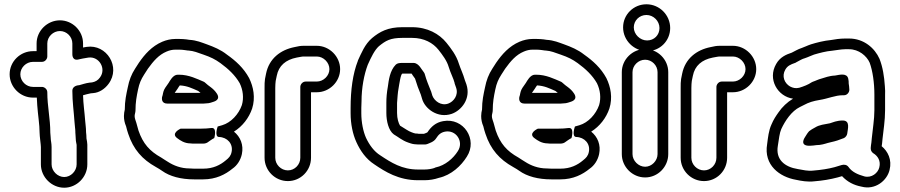

<svg xmlns="http://www.w3.org/2000/svg" viewBox="-20 -787 4204 897"><path d="M334 -137C334 -128 337 -117 338 -110V-19C338 12 311 40 280 40C249 40 221 12 221 -19V-100C221 -118 217 -131 217 -140V-141C217 -150 215 -160 215 -167C215 -234 201 -290 201 -356C201 -371 187 -381 176 -381H134C102 -381 75 -408 75 -440C75 -471 102 -498 134 -498H176C191 -498 201 -512 201 -523V-584C201 -615 228 -642 260 -642C292 -642 318 -615 318 -584V-534C318 -532 317 -500 350 -510C361 -513 371 -514 381 -516L393 -518C443 -525 478 -466 447 -425C437 -411 425 -405 410 -402L399 -401C381 -399 362 -392 350 -389C332 -388 318 -379 318 -363C318 -310 325 -265 328 -218C329 -199 332 -184 332 -172V-168C332 -159 334 -150 334 -137ZM171 -100V-19C171 40 221 90 280 90C339 90 388 40 388 -19V-111C388 -121 386 -128 384 -140C384 -151 383 -161 382 -170V-172C382 -190 379 -207 378 -222C375 -264 369 -301 368 -342C380 -345 392 -349 404 -351L415 -352C444 -354 470 -372 487 -395C546 -474 478 -582 385 -568L373 -566C372 -566 371 -565 368 -565V-584C368 -643 319 -692 260 -692C201 -692 151 -643 151 -584V-548H134C75 -548 25 -500 25 -440C25 -381 74 -331 134 -331H152C153 -318 153 -305 154 -295C157 -251 165 -205 165 -167C165 -150 171 -112 171 -100Z M816 -438H810C788 -438 773 -408 768 -400L752 -377C744 -365 742 -354 740 -343L737 -333C736 -326 734 -303 762 -303H920C928 -303 936 -303 943 -304C960 -304 971 -310 979 -312C981 -313 1012 -321 993 -350C976 -376 955 -384 938 -401C936 -403 933 -405 930 -406C901 -418 863 -438 816 -438ZM906 -362C909 -360 914 -355 917 -353H796L810 -373C813 -378 816 -383 820 -388C855 -386 876 -375 906 -362ZM967 -189C952 -187 937 -186 920 -186H824C824 -186 774 -164 810 -140C821 -132 841 -117 870 -117C878 -116 882 -116 887 -116H928C939 -116 947 -119 953 -124C958 -128 965 -132 972 -137L981 -142C981 -142 996 -193 967 -189ZM866 0C825 0 791 -14 766 -30C760 -34 755 -37 750 -40L733 -51C679 -81 648 -116 627 -177C624 -190 620 -200 617 -213C614 -224 609 -233 609 -245C609 -253 613 -262 613 -271C613 -309 618 -336 625 -369C631 -398 639 -416 653 -438L671 -466C697 -502 722 -531 758 -546C772 -552 785 -555 799 -555H819C827 -555 835 -554 843 -553L857 -551H860C886 -549 904 -541 930 -532C965 -520 985 -510 1010 -492C1047 -465 1079 -435 1100 -398C1115 -367 1120 -330 1110 -296C1095 -253 1059 -214 1018 -202C1012 -200 1004 -198 997 -196C997 -196 980 -148 1003 -147C1042 -146 1070 -115 1062 -77C1058 -58 1049 -49 1035 -38C1009 -16 976 1 929 1H887C883 1 874 0 866 0ZM1073 -172C1113 -197 1143 -236 1158 -280C1174 -331 1164 -381 1144 -422C1118 -470 1081 -503 1040 -532C1011 -555 979 -568 946 -580C923 -588 899 -599 864 -601L851 -603C841 -604 830 -605 819 -605H799C778 -605 757 -600 738 -592C689 -571 656 -533 629 -494L611 -466C594 -440 583 -411 577 -379C570 -347 563 -316 563 -275C561 -268 559 -255 559 -245C559 -229 562 -213 569 -197C572 -185 575 -173 579 -162C603 -89 645 -42 708 -7L725 3C729 6 733 8 737 11C773 37 825 51 887 51H929C989 51 1033 28 1066 1C1088 -14 1104 -39 1110 -67C1119 -110 1103 -148 1073 -172Z M1383 -50C1383 -18 1357 9 1325 9C1293 9 1266 -18 1266 -50V-376C1266 -389 1267 -401 1268 -409L1273 -433C1282 -480 1315 -508 1366 -518C1379 -520 1390 -523 1398 -523H1460C1491 -523 1519 -495 1519 -464C1519 -433 1491 -406 1460 -406H1408C1393 -406 1383 -392 1383 -381ZM1433 -50V-356H1460C1519 -356 1569 -405 1569 -464C1569 -523 1519 -573 1460 -573H1398C1385 -573 1372 -571 1356 -567C1290 -554 1237 -513 1223 -443L1218 -418C1216 -406 1216 -392 1216 -376V-50C1216 10 1265 59 1325 59C1385 59 1433 10 1433 -50Z M2030 44C2089 31 2135 -13 2161 -55C2213 -135 2146 -239 2050 -221C2016 -215 1994 -195 1977 -169C1975 -167 1971 -166 1961 -162H1935C1933 -163 1930 -163 1928 -163C1923 -163 1921 -163 1914 -165L1903 -169C1888 -174 1871 -187 1849 -200C1842 -211 1835 -233 1835 -259V-306C1837 -330 1838 -354 1842 -374C1845 -391 1852 -443 1860 -443H1903C1906 -439 1910 -431 1919 -420C1927 -393 1936 -369 1946 -345L1952 -325C1965 -279 2025 -233 2090 -255C2136 -271 2181 -326 2159 -393L2152 -412C2144 -441 2131 -467 2124 -489C2112 -529 2086 -562 2066 -587C2032 -629 1977 -660 1905 -660H1860C1792 -660 1754 -639 1718 -609C1684 -580 1668 -538 1652 -504V-503C1628 -442 1618 -366 1618 -283V-258C1618 -208 1628 -160 1645 -123C1663 -83 1690 -44 1729 -19C1779 15 1842 55 1933 55H1963C1986 55 2010 51 2030 44ZM1669 -313C1669 -377 1681 -439 1698 -484C1714 -520 1730 -553 1750 -571C1782 -597 1803 -610 1860 -610H1905C1962 -610 2003 -586 2028 -555C2047 -531 2068 -503 2076 -475C2085 -445 2099 -420 2104 -399V-397L2111 -377C2123 -342 2099 -312 2074 -303C2040 -291 2009 -316 2000 -340L1994 -360C1994 -361 1993 -361 1993 -362C1983 -387 1972 -413 1965 -439C1964 -443 1962 -448 1959 -451C1951 -459 1937 -493 1912 -493H1860C1847 -493 1836 -492 1829 -485C1801 -457 1796 -411 1792 -382C1787 -355 1785 -330 1785 -307V-259C1785 -222 1795 -177 1820 -159C1841 -147 1858 -131 1887 -121L1899 -117C1907 -114 1922 -112 1933 -112H1966C1969 -112 1973 -113 1976 -114C1985 -118 2007 -124 2017 -140C2029 -159 2040 -168 2059 -172C2111 -182 2148 -125 2119 -81C2097 -46 2059 -14 2016 -5C2014 -5 2011 -3 2009 -2C1997 2 1980 5 1963 5H1933C1858 5 1808 -27 1757 -61C1728 -79 1706 -109 1690 -143C1677 -172 1668 -215 1668 -258V-283C1668 -293 1669 -303 1669 -313Z M2485 -438H2479C2457 -438 2442 -408 2437 -400L2421 -377C2413 -365 2411 -354 2409 -343L2406 -333C2405 -326 2403 -303 2431 -303H2589C2597 -303 2605 -303 2612 -304C2629 -304 2640 -310 2648 -312C2650 -313 2681 -321 2662 -350C2645 -376 2624 -384 2607 -401C2605 -403 2602 -405 2599 -406C2570 -418 2532 -438 2485 -438ZM2575 -362C2578 -360 2583 -355 2586 -353H2465L2479 -373C2482 -378 2485 -383 2489 -388C2524 -386 2545 -375 2575 -362ZM2636 -189C2621 -187 2606 -186 2589 -186H2493C2493 -186 2443 -164 2479 -140C2490 -132 2510 -117 2539 -117C2547 -116 2551 -116 2556 -116H2597C2608 -116 2616 -119 2622 -124C2627 -128 2634 -132 2641 -137L2650 -142C2650 -142 2665 -193 2636 -189ZM2535 0C2494 0 2460 -14 2435 -30C2429 -34 2424 -37 2419 -40L2402 -51C2348 -81 2317 -116 2296 -177C2293 -190 2289 -200 2286 -213C2283 -224 2278 -233 2278 -245C2278 -253 2282 -262 2282 -271C2282 -309 2287 -336 2294 -369C2300 -398 2308 -416 2322 -438L2340 -466C2366 -502 2391 -531 2427 -546C2441 -552 2454 -555 2468 -555H2488C2496 -555 2504 -554 2512 -553L2526 -551H2529C2555 -549 2573 -541 2599 -532C2634 -520 2654 -510 2679 -492C2716 -465 2748 -435 2769 -398C2784 -367 2789 -330 2779 -296C2764 -253 2728 -214 2687 -202C2681 -200 2673 -198 2666 -196C2666 -196 2649 -148 2672 -147C2711 -146 2739 -115 2731 -77C2727 -58 2718 -49 2704 -38C2678 -16 2645 1 2598 1H2556C2552 1 2543 0 2535 0ZM2742 -172C2782 -197 2812 -236 2827 -280C2843 -331 2833 -381 2813 -422C2787 -470 2750 -503 2709 -532C2680 -555 2648 -568 2615 -580C2592 -588 2568 -599 2533 -601L2520 -603C2510 -604 2499 -605 2488 -605H2468C2447 -605 2426 -600 2407 -592C2358 -571 2325 -533 2298 -494L2280 -466C2263 -440 2252 -411 2246 -379C2239 -347 2232 -316 2232 -275C2230 -268 2228 -255 2228 -245C2228 -229 2231 -213 2238 -197C2241 -185 2244 -173 2248 -162C2272 -89 2314 -42 2377 -7L2394 3C2398 6 2402 8 2406 11C2442 37 2494 51 2556 51H2598C2658 51 2702 28 2735 1C2757 -14 2773 -39 2779 -67C2788 -110 2772 -148 2742 -172Z M2935 -450C2935 -481 2962 -508 2994 -508C3026 -508 3052 -481 3052 -450V-67C3052 -36 3025 -8 2994 -8C2963 -8 2935 -36 2935 -67ZM2885 -450V-67C2885 -8 2934 42 2994 42C3054 42 3102 -8 3102 -67V-450C3102 -509 3053 -558 2994 -558C2935 -558 2885 -509 2885 -450ZM2941 -659C2941 -691 2967 -717 3000 -717C3033 -717 3061 -689 3061 -656C3061 -623 3036 -598 3003 -598C2970 -598 2941 -627 2941 -659ZM2891 -659C2891 -598 2942 -548 3003 -548C3063 -548 3111 -596 3111 -656C3111 -717 3061 -767 3000 -767C2940 -767 2891 -719 2891 -659Z M3327 -50C3327 -18 3301 9 3269 9C3237 9 3210 -18 3210 -50V-376C3210 -389 3211 -401 3212 -409L3217 -433C3226 -480 3259 -508 3310 -518C3323 -520 3334 -523 3342 -523H3404C3435 -523 3463 -495 3463 -464C3463 -433 3435 -406 3404 -406H3352C3337 -406 3327 -392 3327 -381ZM3377 -50V-356H3404C3463 -356 3513 -405 3513 -464C3513 -523 3463 -573 3404 -573H3342C3329 -573 3316 -571 3300 -567C3234 -554 3181 -513 3167 -443L3162 -418C3160 -406 3160 -392 3160 -376V-50C3160 10 3209 59 3269 59C3329 59 3377 10 3377 -50Z M3881 -434C3854 -433 3832 -424 3818 -420C3802 -416 3790 -409 3777 -405L3771 -402C3757 -392 3734 -383 3714 -377C3698 -373 3684 -376 3671 -383C3645 -398 3631 -431 3649 -462C3659 -479 3671 -485 3697 -494C3698 -494 3699 -496 3700 -496C3717 -505 3728 -512 3740 -515C3758 -521 3771 -528 3783 -532C3807 -539 3840 -548 3867 -550C3886 -552 3910 -557 3928 -557H3947C3992 -557 4029 -526 4043 -494C4057 -456 4065 -400 4065 -345V-272C4065 -229 4057 -184 4053 -142L4051 -121C4050 -111 4048 -105 4048 -97V-92C4048 -83 4054 -75 4060 -71C4080 -59 4096 -36 4088 -5C4082 21 4052 46 4018 37C3986 28 3960 16 3944 -7C3936 -18 3923 -19 3912 -16L3879 -6C3849 2 3816 7 3779 10C3755 13 3731 7 3708 3C3645 -7 3603 -42 3614 -106C3619 -138 3622 -166 3630 -184C3648 -223 3678 -268 3717 -287L3735 -296C3759 -309 3779 -315 3809 -320C3848 -326 3882 -342 3917 -342H3923C3938 -342 3948 -356 3948 -367V-369C3948 -378 3946 -390 3945 -397C3945 -404 3945 -411 3943 -419C3937 -447 3904 -438 3881 -434ZM3685 -326C3658 -310 3634 -287 3617 -262C3605 -245 3594 -229 3584 -205C3571 -177 3568 -144 3564 -114C3547 -15 3623 40 3699 53C3722 58 3754 64 3785 60C3823 57 3859 51 3893 42L3914 36C3938 62 3968 78 4005 85C4069 102 4124 57 4136 7C4148 -41 4128 -80 4099 -104C4099 -106 4101 -113 4101 -117L4103 -138C4107 -177 4115 -223 4115 -272V-344C4116 -356 4115 -369 4114 -384C4111 -430 4104 -474 4089 -512C4067 -562 4016 -607 3947 -607H3928C3904 -607 3879 -603 3862 -600C3830 -597 3795 -588 3769 -580C3751 -574 3738 -567 3726 -563C3707 -557 3692 -547 3679 -541C3652 -532 3624 -520 3606 -488C3565 -417 3613 -336 3685 -326ZM3773 -183C3773 -183 3761 -175 3760 -174C3750 -163 3745 -152 3740 -145C3740 -145 3713 -106 3761 -106H3763C3773 -106 3786 -108 3794 -109C3815 -109 3834 -115 3847 -119L3863 -123C3882 -127 3901 -133 3923 -142C3931 -146 3937 -155 3938 -162C3941 -186 3953 -224 3917 -224C3889 -224 3870 -215 3857 -211C3832 -206 3808 -204 3789 -192Z"/></svg>

Font: Blanket
Style: BlkOutline
Weight: 900
Foundry: Cannot Into Space Fonts
Version: Version 0.9